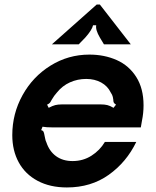

<svg xmlns="http://www.w3.org/2000/svg" viewBox="-20 -813 684 844"><path d="M34 -219Q34 -313 79 -394.5Q124 -476 202 -524.5Q280 -573 373 -573Q439 -573 493 -549Q547 -525 579 -474.5Q611 -424 611 -350Q611 -316 604 -282L599 -253H243Q237 -253 210 -253Q183 -253 167 -256L161 -241Q169 -239 171.5 -233.5Q174 -228 176 -216Q177 -213 178.5 -204Q180 -195 184 -187Q197 -148 226.5 -126.5Q256 -105 299 -105Q345 -105 382 -128.5Q419 -152 441 -189H579Q536 -100 458 -44.5Q380 11 274 11Q200 11 145.5 -18Q91 -47 62.5 -99Q34 -151 34 -219ZM194 -339Q211 -348 223 -351Q235 -354 251 -354H424Q440 -354 452 -351Q464 -348 479 -339L490 -353Q482 -358 480 -362.5Q478 -367 478 -375Q478 -377 476 -386.5Q474 -396 467 -406Q453 -435 424.5 -450.5Q396 -466 359 -466Q321 -466 287.5 -451Q254 -436 230 -406Q218 -393 207 -374Q203 -366 199.5 -361.5Q196 -357 187 -353ZM208 -618 405 -793H419L555 -618H437L419 -648Q399 -682 403 -702H389Q385 -682 355 -648L326 -618Z"/></svg>

Font: Open Sauce Sans
Style: Bold Italic
Weight: 700
Italic angle: -10°
Designer: Alfredo Marco Pradil
Foundry: Creative Sauce Fz LLC
Version: Version 1.477